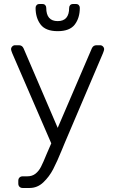

<svg xmlns="http://www.w3.org/2000/svg" viewBox="-20 -745 569 955"><path d="M35 0ZM116 132Q140 132 156.5 119Q173 106 184 84.5Q195 63 212 21L235 -32L41 -480Q35 -495 35 -500Q35 -508 41 -514Q47 -520 55 -520H74Q90 -520 97 -505L267 -109L437 -505Q444 -520 460 -520H478Q486 -520 492 -514Q498 -508 498 -500Q498 -495 492 -480L302 -34L288 0Q264 59 244.5 96.5Q225 134 195.5 162Q166 190 127 190H93Q83 190 77 184Q71 178 71 168V154Q71 144 77 138Q83 132 93 132ZM191 -725Q200 -725 205 -719.5Q210 -714 210 -706Q210 -640 267 -640Q324 -640 324 -706Q324 -714 329 -719.5Q334 -725 343 -725H358Q367 -725 372 -719.5Q377 -714 377 -706Q377 -656 352 -623Q327 -590 267 -590Q207 -590 182 -623Q157 -656 157 -706Q157 -714 162 -719.5Q167 -725 176 -725Z"/></svg>

Font: Hezaedrus Light
Style: Regular
Weight: 300
Designer: Hubert & Fischer
Foundry: Hubert & Fischer
Version: Version 1.10;September 3, 2019;FontCreator 11.5.0.2425 64-bi